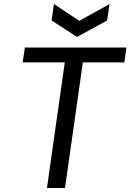

<svg xmlns="http://www.w3.org/2000/svg" viewBox="-20 -937 650 957"><path d="M214 0 303 -626H93L104 -700H610L600 -626H393L304 0ZM364 -753 237 -835 249 -917 375 -833 526 -917 514 -835Z"/></svg>

Font: Host Grotesk
Style: Italic
Weight: 400
Italic angle: -8°
Designer: Doğukan Karapınar based on Poppins by Indian Type Foundry, Jonny Pinhorn
Foundry: Element Type
Version: Version 1.001; ttfautohint (v1.8.4.7-5d5b)